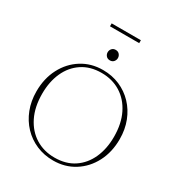

<svg xmlns="http://www.w3.org/2000/svg" viewBox="-225 -1124 1190 1281"><g transform="rotate(30 370.5 -484.0)"><path d="M365 -680Q435 -680 494.2 -654.5Q553.5 -629 597.8 -582.5Q642 -536 666.5 -473Q691 -410 691 -335.5Q691 -235.5 650.2 -157.5Q609.5 -79.5 538.2 -34.8Q467 10 376 10Q306.5 10 247 -15.5Q187.5 -41 143.2 -87.5Q99 -134 74.5 -197Q50 -260 50 -334.5Q50 -434.5 90.8 -512.5Q131.5 -590.5 202.8 -635.2Q274 -680 365 -680ZM374.5 -11.5Q462 -11.5 523.5 -52.5Q585 -93.5 617.5 -165.5Q650 -237.5 650 -329.5Q650 -431.5 613.5 -505.2Q577 -579 513 -618.8Q449 -658.5 366.5 -658.5Q279.5 -658.5 217.8 -617.5Q156 -576.5 123.5 -504.8Q91 -433 91 -340.5Q91 -238.5 127.5 -164.8Q164 -91 228 -51.2Q292 -11.5 374.5 -11.5ZM370.5 -758Q352 -758 341.5 -770.2Q331 -782.5 331 -798Q331 -814 341.5 -826.2Q352 -838.5 370.5 -838.5Q389 -838.5 399.5 -826.2Q410 -814 410 -798Q410 -782.5 399.5 -770.2Q389 -758 370.5 -758ZM258 -955.5V-978H483V-955.5Z"/></g></svg>

Font: Newsreader 16pt ExtraLight
Style: Regular
Weight: 275
Designer: Hugues Gentile
Foundry: Production Type
Version: Version 1.003; ttfautohint (v1.8.3)